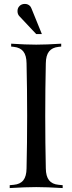

<svg xmlns="http://www.w3.org/2000/svg" viewBox="-20 -954 367 974"><path d="M29.3 0V-14.6L50.3 -16.6Q82.5 -19.5 98.4 -39.6Q114.3 -59.6 114.7 -100.1Q117.7 -227.1 117.7 -366.2Q117.7 -505.4 114.7 -632.3Q114.3 -672.9 98.4 -692.9Q82.5 -712.9 50.3 -716.3L36.6 -717.8V-732.4Q111.3 -727.5 163.6 -727.5Q215.8 -727.5 290.5 -732.4V-717.8L276.9 -716.3Q244.6 -712.9 228.8 -692.9Q212.9 -672.9 212.4 -632.3Q209.5 -505.4 209.5 -366.2Q209.5 -227.1 212.4 -100.1Q212.9 -59.6 228.8 -39.6Q244.6 -19.5 276.9 -16.6L297.9 -14.6V0Q216.3 -4.9 163.6 -4.9Q110.8 -4.9 29.3 0ZM192.4 -781.2H163.6L78.1 -872.1Q68.8 -881.8 68.8 -897.9Q68.8 -913.6 79.3 -923.8Q89.8 -934.1 106 -934.1Q121.6 -934.1 131.8 -923.8Q136.2 -919.4 139.6 -911.1Z"/></svg>

Font: Flanker
Style: Regular
Weight: 400
Designer: Flanker
Foundry: Flanker
Version: Version 2.027